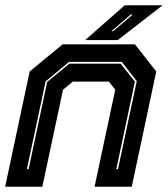

<svg xmlns="http://www.w3.org/2000/svg" viewBox="-22 -708 637 728"><path d="M-2.5 0 90.5 -437 215.5 -540H489.5L570.5 -437L477.5 0H336.5L415 -368L391 -398.5H254L217 -368L138.5 0ZM80 -67H86.5L157 -397.5L241 -466.5H435.5L489.5 -398.5L419 -67H425.5L496.5 -400.5L439.5 -473.5H240L151 -399.5ZM301 -556 451 -688H594.5L424.5 -556ZM400.5 -590H407.5L481.5 -653H474Z"/></svg>

Font: Tourney Thin ExtraBold
Style: Italic
Weight: 800
Italic angle: -12°
Version: Version 1.015